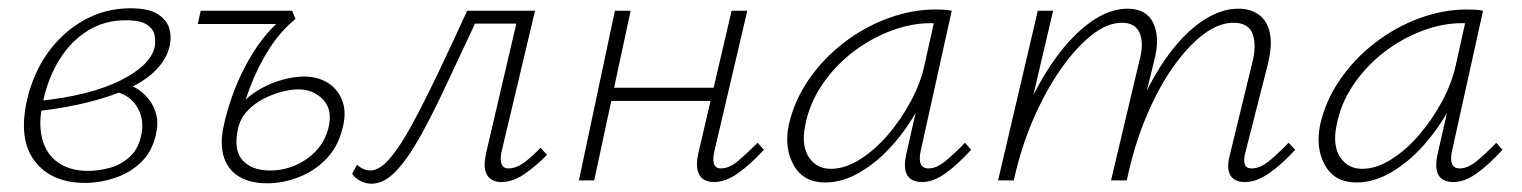

<svg xmlns="http://www.w3.org/2000/svg" viewBox="-20 -436 3678 464"><path d="M185 6Q105 6 64.5 -46Q24 -98 45 -193Q60 -259 96 -309Q132 -359 183.5 -387.5Q235 -416 295 -416Q339 -416 361 -402Q383 -388 389 -367.5Q395 -347 390 -325Q383 -294 358 -268Q333 -242 292.5 -223Q252 -204 197.5 -190Q143 -176 76 -168L74 -192Q198 -205 271 -241.5Q344 -278 354 -323Q356 -333 354 -348.5Q352 -364 336.5 -375.5Q321 -387 284 -387Q232 -387 191.5 -361.5Q151 -336 124 -292.5Q97 -249 85 -195Q72 -141 81.5 -102.5Q91 -64 120 -43.5Q149 -23 193 -23Q217 -23 244 -30Q271 -37 292.5 -56Q314 -75 321 -108Q327 -134 320.5 -156.5Q314 -179 297.5 -194.5Q281 -210 256 -215L282 -234Q299 -230 314.5 -219.5Q330 -209 341.5 -193.5Q353 -178 358 -157.5Q363 -137 357 -112Q348 -70 321 -44Q294 -18 257.5 -6Q221 6 185 6Z M626 7Q586 7 559 -8.5Q532 -24 521.5 -55Q511 -86 520 -129Q527 -163 540 -200.5Q553 -238 572 -274.5Q591 -311 614.5 -341.5Q638 -372 664 -392L694 -390Q659 -362 631 -318.5Q603 -275 584 -224.5Q565 -174 555 -124Q544 -74 566 -49Q588 -24 633 -24Q664 -24 692.5 -36Q721 -48 742.5 -70Q764 -92 773 -124Q785 -169 761.5 -194.5Q738 -220 701 -220Q683 -220 660 -214Q637 -208 614.5 -196Q592 -184 576 -166Q560 -148 555 -124L530 -126Q539 -158 560 -181.5Q581 -205 608 -220.5Q635 -236 663.5 -243.5Q692 -251 715 -251Q749 -251 773.5 -235Q798 -219 808 -190.5Q818 -162 807 -123Q796 -80 767.5 -51Q739 -22 701 -7.5Q663 7 626 7ZM458 -378 465 -410H686L694 -390L668 -378Z M878 8Q863 8 849.5 0.5Q836 -7 831 -16L843 -38Q849 -32 857.5 -28Q866 -24 875 -24Q897 -24 922 -53Q947 -82 975.5 -134.5Q1004 -187 1037.5 -257Q1071 -327 1109 -410H1251L1245 -379H1128Q1091 -301 1058.5 -231Q1026 -161 996 -107Q966 -53 937 -22.5Q908 8 878 8ZM1191 4Q1177 4 1166.5 -3Q1156 -10 1152.5 -25Q1149 -40 1155 -67L1235 -410H1273L1192 -69Q1188 -51 1192 -40Q1196 -29 1209 -29Q1228 -29 1248.5 -44.5Q1269 -60 1286 -79L1302 -62Q1276 -35 1247.5 -15.5Q1219 4 1191 4Z M1705 4Q1690 4 1679.5 -3Q1669 -10 1665.5 -26Q1662 -42 1668 -67L1748 -410H1786L1706 -69Q1702 -51 1705.5 -40Q1709 -29 1722 -29Q1742 -29 1763 -46.5Q1784 -64 1811 -91L1826 -74Q1793 -38 1763 -17Q1733 4 1705 4ZM1379 0 1466 -410H1504L1416 0ZM1437 -192 1443 -224H1728L1721 -192Z M1974 5Q1922 5 1898.5 -36Q1875 -77 1886 -133Q1899 -192 1934 -243Q1969 -294 2019 -332.5Q2069 -371 2126.5 -392Q2184 -413 2240 -413Q2252 -413 2262 -412.5Q2272 -412 2280 -410L2205 -71Q2196 -29 2224 -29Q2243 -29 2264.5 -46.5Q2286 -64 2312 -91L2327 -74Q2293 -37 2264 -16.5Q2235 4 2208 4Q2192 4 2181.5 -3Q2171 -10 2168 -25Q2165 -40 2170 -63L2211 -243L2238 -277Q2227 -226 2200 -176Q2173 -126 2136.5 -85Q2100 -44 2058 -19.5Q2016 5 1974 5ZM1988 -28Q2022 -28 2058.5 -51Q2095 -74 2126.5 -111Q2158 -148 2181.5 -192Q2205 -236 2214 -278L2240 -395L2260 -378Q2255 -379 2246 -379.5Q2237 -380 2229 -380Q2182 -380 2133 -361.5Q2084 -343 2041 -310Q1998 -277 1967 -231.5Q1936 -186 1926 -133Q1916 -85 1934.5 -56.5Q1953 -28 1988 -28Z M2989 4Q2972 4 2962 -3Q2952 -10 2949 -24.5Q2946 -39 2952 -61L3006 -283Q3017 -325 3007.5 -353Q2998 -381 2961 -381Q2926 -381 2889 -353.5Q2852 -326 2816 -275.5Q2780 -225 2750.5 -155Q2721 -85 2703 0H2675Q2697 -97 2731 -174Q2765 -251 2804.5 -304.5Q2844 -358 2887.5 -386.5Q2931 -415 2972 -415Q3003 -415 3023 -400Q3043 -385 3049 -355.5Q3055 -326 3044 -281L2990 -69Q2985 -51 2988 -40Q2991 -29 3005 -29Q3025 -29 3046.5 -46.5Q3068 -64 3094 -91L3110 -74Q3077 -38 3046.5 -17Q3016 4 2989 4ZM2392 0 2488 -410H2525L2429 0ZM2404 0Q2424 -86 2456.5 -161.5Q2489 -237 2530 -294Q2571 -351 2616 -383Q2661 -415 2705 -415Q2751 -415 2767.5 -379.5Q2784 -344 2769 -288L2698 0H2665L2733 -287Q2745 -330 2734.5 -355.5Q2724 -381 2691 -381Q2656 -381 2618 -351Q2580 -321 2543 -268Q2506 -215 2476.5 -146.5Q2447 -78 2430 0Z M3258 5Q3206 5 3182.5 -36Q3159 -77 3170 -133Q3183 -192 3218 -243Q3253 -294 3303 -332.5Q3353 -371 3410.5 -392Q3468 -413 3524 -413Q3536 -413 3546 -412.5Q3556 -412 3564 -410L3489 -71Q3480 -29 3508 -29Q3527 -29 3548.5 -46.5Q3570 -64 3596 -91L3611 -74Q3577 -37 3548 -16.5Q3519 4 3492 4Q3476 4 3465.5 -3Q3455 -10 3452 -25Q3449 -40 3454 -63L3495 -243L3522 -277Q3511 -226 3484 -176Q3457 -126 3420.5 -85Q3384 -44 3342 -19.5Q3300 5 3258 5ZM3272 -28Q3306 -28 3342.5 -51Q3379 -74 3410.5 -111Q3442 -148 3465.5 -192Q3489 -236 3498 -278L3524 -395L3544 -378Q3539 -379 3530 -379.5Q3521 -380 3513 -380Q3466 -380 3417 -361.5Q3368 -343 3325 -310Q3282 -277 3251 -231.5Q3220 -186 3210 -133Q3200 -85 3218.5 -56.5Q3237 -28 3272 -28Z"/></svg>

Font: Ysabeau Infant ExtraLight
Style: Italic
Weight: 250
Italic angle: -12°
Designer: Christian Thalmann (Catharsis Fonts)
Version: Version 2.001;gftools[0.9.30]; featfreeze: ss01,ss02,lnum